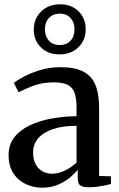

<svg xmlns="http://www.w3.org/2000/svg" viewBox="-20 -863 554 893"><path d="M177.5 10Q135.5 10 99.8 -6.8Q64 -23.5 42 -57.2Q20 -91 20 -142Q20 -191 47.2 -225.2Q74.5 -259.5 120 -280.8Q165.5 -302 221.8 -312Q278 -322 336 -322.5V-363.5Q336 -404.5 327.2 -430Q318.5 -455.5 295.8 -467.8Q273 -480 231.5 -480Q176.5 -480 134.2 -463.8Q92 -447.5 66.5 -434L44.5 -477Q57.5 -488.5 89.5 -505.8Q121.5 -523 166 -536.8Q210.5 -550.5 261.5 -550.5Q327 -550.5 366.5 -530.5Q406 -510.5 423.5 -468.5Q441 -426.5 441 -360.5V-44.5L496 -43V-7Q485 -4 467.8 -0.5Q450.5 3 431 5.5Q411.5 8 393.5 8Q366.5 8 354 -0.2Q341.5 -8.5 341.5 -36.5V-73.5Q330.5 -59 307.5 -39.2Q284.5 -19.5 251.5 -4.8Q218.5 10 177.5 10ZM223 -55Q251 -55 281.8 -69.8Q312.5 -84.5 336 -107V-278Q270.5 -278 225.2 -262.2Q180 -246.5 157 -219Q134 -191.5 134 -155Q134 -121.5 145.8 -99.2Q157.5 -77 177.8 -66Q198 -55 223 -55ZM256.5 -610Q203.5 -610 170.2 -642.8Q137 -675.5 137 -725.5Q137.5 -777 171.8 -810Q206 -843 260 -843Q312.5 -843 345.5 -810.2Q378.5 -777.5 378.5 -727.5Q378.5 -676 344.5 -643Q310.5 -610 256.5 -610ZM258 -653.5Q289 -653.5 307.8 -673.2Q326.5 -693 326.5 -726Q326.5 -758 308.5 -778.8Q290.5 -799.5 258 -799.5Q227 -799.5 208 -779.8Q189 -760 189 -726.5Q189 -694.5 207.2 -674Q225.5 -653.5 258 -653.5Z"/></svg>

Font: Merriweather 60pt Medium
Style: Regular
Weight: 500
Version: Version 2.100